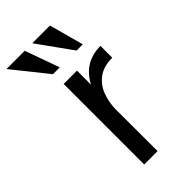

<svg xmlns="http://www.w3.org/2000/svg" viewBox="-297 -783 842 842"><g transform="rotate(-45 124.0 -361.5)"><path d="M61.5 0V-499.5H144V-412.6Q169.4 -460 207 -481.7Q244.6 -503.4 293.5 -503.4V-430.2Q240.2 -430.2 207.5 -406.2Q174.8 -382.3 159.9 -343.8Q145 -305.2 144 -260.7L144.5 0ZM58.6 -563 -69.8 -723.1H43.5L101.1 -563ZM205.1 -563 90.3 -723.1H200.2L243.7 -563Z"/></g></svg>

Font: Pontano Sans
Style: Regular
Weight: 400
Designer: Vernon Adams
Foundry: Vernon Adams
Version: Version 2.001